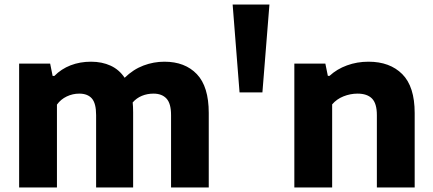

<svg xmlns="http://www.w3.org/2000/svg" viewBox="-20 -828 1911 848"><path d="M902 -329V0H735.5V-320Q735.5 -371 715.2 -392.8Q695 -414.5 658 -414.5Q630.5 -414.5 606.8 -404.8Q583 -395 566 -375.5Q568 -357.5 568 -332.5V0H404.5V-320Q404.5 -371.5 385.8 -393Q367 -414.5 330 -414.5Q301 -414.5 274.8 -402Q248.5 -389.5 231.5 -366V0H64.5V-547H201.5L212.5 -492.5H220Q250.5 -523.5 291.8 -539.5Q333 -555.5 382 -555.5Q430.5 -555.5 468.5 -538Q506.5 -520.5 530.5 -484.5Q568.5 -521.5 613.5 -538.5Q658.5 -555.5 706 -555.5Q797 -555.5 849.5 -500.5Q902 -445.5 902 -329Z M1038 -420 1007.5 -808H1170L1139 -420Z M1280 -547H1417L1428 -493H1435.5Q1468 -523 1512.5 -539.2Q1557 -555.5 1607.5 -555.5Q1702 -555.5 1756.8 -500.5Q1811.5 -445.5 1811.5 -329V0H1644.5V-319.5Q1644.5 -371 1623 -392.8Q1601.5 -414.5 1559 -414.5Q1527.5 -414.5 1497.2 -402.5Q1467 -390.5 1447 -367V0H1280Z"/></svg>

Font: Encode Sans Semi Expanded
Style: Bold
Weight: 700
Width: 6
Designer: Multiple Designers
Foundry: Impallari Type
Version: Version 2.000